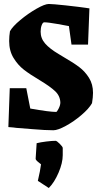

<svg xmlns="http://www.w3.org/2000/svg" viewBox="-20 -642 499 964"><path d="M62 0Q51 -2 22 -4L29 -199H112L132 -97Q228 -80 262 -80Q266 -80 274.5 -97Q283 -114 283 -127Q282 -160 257.5 -183.5Q233 -207 180 -239Q131 -268 100.5 -291.5Q70 -315 48 -351Q26 -387 26 -436Q26 -461 30 -485Q43 -509 82 -541.5Q121 -574 163 -598Q205 -622 225 -622Q244 -622 309.5 -615Q375 -608 429 -600L422 -418H339L326 -511Q317 -513 269 -521.5Q221 -530 202 -530Q195 -530 189.5 -516Q184 -502 184 -483Q184 -449 207 -423Q230 -397 274 -371L302 -354Q349 -327 378 -305Q407 -283 427 -251Q447 -219 447 -176Q447 -154 442 -124Q427 -97 389 -64.5Q351 -32 310.5 -10Q270 12 248 12Q208 12 143.5 6.5Q79 1 62 0ZM186 183Q183 181 170.5 170.5Q158 160 159 154L164 77Q184 72 212.5 68.5Q241 65 259 65Q265 65 280 80Q295 95 295 101V137Q295 176 274 225Q253 274 225 302L170 266Q182 215 186 183Z"/></svg>

Font: Grenze ExtraBold
Style: Regular
Weight: 800
Designer: Renata Polastri
Foundry: Omnibus-Type
Version: Version 1.002; ttfautohint (v1.8)